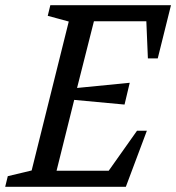

<svg xmlns="http://www.w3.org/2000/svg" viewBox="-40 -720 679 740"><path d="M-20 0 -10 -41 82 -63 225 -637 144 -659 154 -700H619L568 -495H530L524 -638H322L257 -381L460 -401L440 -317L246 -335L178 -62H379L488 -216H526L445 0Z"/></svg>

Font: Volkhov
Style: Italic
Weight: 400
Italic angle: -12°
Designer: Cyreal (www.cyreal.org)
Foundry: Cyreal (www.cyreal.org)
Version: Version 1.010